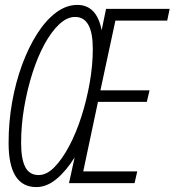

<svg xmlns="http://www.w3.org/2000/svg" viewBox="-20 -746 711 782"><path d="M128 16Q15 16 15 -164Q15 -249 29.5 -330.5Q44 -412 70.5 -483.5Q97 -555 132 -609.5Q167 -664 208.5 -695Q250 -726 295 -726Q374 -726 394 -623L412 -710H671L661 -662H450L389 -378H589L578 -331H379L319 -48H539L528 0H261L284 -105Q249 -49 209.5 -16.5Q170 16 128 16ZM137 -33Q170 -33 201.5 -65Q233 -97 261.5 -150.5Q290 -204 311.5 -271Q333 -338 345.5 -409.5Q358 -481 358 -547Q358 -677 286 -677Q253 -677 221 -647Q189 -617 161 -565.5Q133 -514 112 -448Q91 -382 78.5 -309Q66 -236 66 -164Q66 -98 83 -65.5Q100 -33 137 -33Z"/></svg>

Font: Geist Mono ExtraLight
Style: Italic
Weight: 200
Italic angle: -12°
Monospace: yes
Designer: Basement.studio, Andrés Briganti, Mateo Zaragoza
Foundry: Basement.studio, Vercel, Andrés Briganti, Guido Ferreyra, Mateo Zaragoza
Version: Version 1.500; ttfautohint (v1.8.4.7-5d5b)